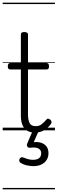

<svg xmlns="http://www.w3.org/2000/svg" viewBox="-20 -968 428 1426"><path d="M240 17Q205 17 181.5 2.5Q158 -12 146.5 -40Q135 -68 135 -107V-452H57Q47 -452 42.5 -457.5Q38 -463 38 -475Q38 -488 42.5 -494Q47 -500 57 -500H135V-711Q135 -721 141 -725.5Q147 -730 160 -730Q174 -730 181 -725.5Q188 -721 188 -711V-500H324Q335 -500 339.5 -494Q344 -488 344 -475Q344 -463 339.5 -457.5Q335 -452 324 -452H188V-119Q188 -78 199.5 -54.5Q211 -31 246 -31Q271 -31 289 -45Q307 -59 324 -79Q331 -88 338.5 -86.5Q346 -85 354 -79Q361 -72 362.5 -64.5Q364 -57 360 -50Q346 -29 327.5 -14Q309 1 287 9Q265 17 240 17ZM227 266Q211 266 184 261Q157 256 132 241Q124 235 123 227.5Q122 220 126 211Q131 203 137.5 200.5Q144 198 153 202Q168 208 186.5 213.5Q205 219 225 219Q255 219 270.5 206.5Q286 194 286 170Q286 147 267 135.5Q248 124 206 129Q198 130 193 128.5Q188 127 184 122Q179 115 179.5 109Q180 103 184 94L226 -4H271L222 108L205 94Q242 83 272.5 89Q303 95 321.5 115Q340 135 340 170Q340 199 326 220.5Q312 242 287 254Q262 266 227 266ZM0 428H388V438H0ZM0 -20H388V0H0ZM0 -505H388V-500H0ZM0 -948H388V-938H0Z"/></svg>

Font: Playwrite US Modern Guides
Style: Regular
Weight: 400
Designer: Veronika Burian, José Scaglione
Foundry: TypeTogether
Version: Version 1.003